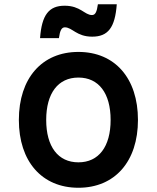

<svg xmlns="http://www.w3.org/2000/svg" viewBox="-20 -869 740 906"><path d="M350 17C522 17 631 -107 631 -303C631 -500 522 -624 350 -624C178 -624 69 -500 69 -303C69 -107 178 17 350 17ZM169 -689H258C263 -726 271 -740 286 -740C321 -740 341 -696 415 -696C490 -696 523 -739 531 -849H442C437 -813 430 -798 414 -798C379 -798 360 -842 285 -842C211 -842 177 -799 169 -689ZM198 -303C198 -429 254 -503 350 -503C446 -503 502 -429 502 -303C502 -177 446 -103 350 -103C254 -103 198 -177 198 -303Z"/></svg>

Font: Martian Mono Std Md
Style: Regular
Weight: 500
Monospace: yes
Designer: Roman Shamin
Foundry: Evil Martians
Version: Version 1.000